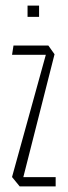

<svg xmlns="http://www.w3.org/2000/svg" viewBox="-20 -663 241 683"><path d="M23 -468V-469L28 -501H152L174 -470L63 -33H178V0H50L23 -33V-34L143 -468ZM78 -603V-643H119V-603Z"/></svg>

Font: Foldit Thin ExtraLight
Style: Regular
Weight: 250
Version: Version 1.003